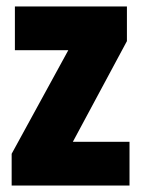

<svg xmlns="http://www.w3.org/2000/svg" viewBox="-20 -573 437 593"><path d="M380 0V-135H205L372 -446V-553H26V-418H191L16 -98V0Z"/></svg>

Font: Noto Sans Arabic ExtCond Blk
Style: Regular
Weight: 900
Width: 2
Designer: Monotype Design Team, Nadine Chahine, Nizar Qandah and Khaled Hosny
Foundry: Monotype Imaging Inc.
Version: Version 2.012